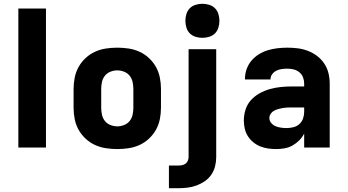

<svg xmlns="http://www.w3.org/2000/svg" viewBox="-20 -780 1840 1015"><path d="M77 0V-735H223V0Z M600 8Q570 8 540 3.5Q510 -1 482.5 -13.5Q455 -26 432.5 -47Q410 -68 395.5 -94Q381 -120 375 -150Q369 -180 369 -210V-310Q369 -340 375 -370Q381 -400 395.5 -426Q410 -452 432.5 -473Q455 -494 482.5 -506.5Q510 -519 540 -523.5Q570 -528 600 -528Q630 -528 660 -523.5Q690 -519 717.5 -506.5Q745 -494 767.5 -473Q790 -452 804.5 -426Q819 -400 825 -370Q831 -340 831 -310V-210Q831 -180 825 -150Q819 -120 804.5 -94Q790 -68 767.5 -47Q745 -26 717.5 -13.5Q690 -1 660 3.5Q630 8 600 8ZM600 -112Q618 -112 636 -119Q654 -126 665.5 -140.5Q677 -155 681 -173.5Q685 -192 685 -210V-310Q685 -328 681 -346.5Q677 -365 665.5 -379.5Q654 -394 636 -401Q618 -408 600 -408Q582 -408 564 -401Q546 -394 534.5 -379.5Q523 -365 519 -346.5Q515 -328 515 -310V-210Q515 -192 519 -173.5Q523 -155 534.5 -140.5Q546 -126 564 -119Q582 -112 600 -112Z M873 215V95H923Q933 95 943 93Q953 91 961 85Q969 79 973 69.5Q977 60 977 50V-520H1123V50Q1123 75 1117 99Q1111 123 1097 143.5Q1083 164 1062.5 178Q1042 192 1019 200.5Q996 209 971.5 212Q947 215 923 215ZM1050 -580Q1032 -580 1014 -585.5Q996 -591 983.5 -603.5Q971 -616 965.5 -634Q960 -652 960 -670Q960 -688 965.5 -706Q971 -724 983.5 -736.5Q996 -749 1014 -754.5Q1032 -760 1050 -760Q1068 -760 1086 -754.5Q1104 -749 1116.5 -736.5Q1129 -724 1134.5 -706Q1140 -688 1140 -670Q1140 -652 1134.5 -634Q1129 -616 1116.5 -603.5Q1104 -591 1086 -585.5Q1068 -580 1050 -580Z M1440 8Q1419 8 1397.5 5Q1376 2 1356 -6Q1336 -14 1319 -28Q1302 -42 1290.5 -60Q1279 -78 1274 -99.5Q1269 -121 1269 -142Q1269 -172 1278 -200.5Q1287 -229 1306.5 -250.5Q1326 -272 1352 -286.5Q1378 -301 1406.5 -309Q1435 -317 1464 -320Q1493 -323 1522 -323H1588V-338Q1588 -355 1582 -371Q1576 -387 1562.5 -398Q1549 -409 1532.5 -413Q1516 -417 1499 -417Q1484 -417 1469.5 -415Q1455 -413 1441.5 -406.5Q1428 -400 1419 -388Q1410 -376 1410 -361V-360H1275V-364Q1275 -390 1284 -415Q1293 -440 1309.5 -459.5Q1326 -479 1348.5 -493Q1371 -507 1396 -514.5Q1421 -522 1447 -525Q1473 -528 1499 -528Q1527 -528 1554.5 -524.5Q1582 -521 1608 -511Q1634 -501 1656.5 -484Q1679 -467 1694.5 -443.5Q1710 -420 1716.5 -393Q1723 -366 1723 -338V0H1588V-74Q1578 -54 1562 -38Q1546 -22 1526.5 -11Q1507 0 1485 4Q1463 8 1440 8ZM1495 -103Q1513 -103 1531 -107.5Q1549 -112 1562.5 -124Q1576 -136 1582 -153.5Q1588 -171 1588 -189V-212H1522Q1510 -212 1498 -211.5Q1486 -211 1474 -209Q1462 -207 1450.5 -203.5Q1439 -200 1428.5 -194.5Q1418 -189 1411 -178.5Q1404 -168 1404 -156Q1404 -141 1414 -129.5Q1424 -118 1437.5 -112.5Q1451 -107 1466 -105Q1481 -103 1495 -103Z"/></svg>

Font: Iosevka Aile Heavy
Style: Regular
Weight: 900
Designer: Belleve Invis
Foundry: Belleve Invis
Version: Version 31.1.0; ttfautohint (v1.8.4)